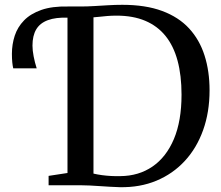

<svg xmlns="http://www.w3.org/2000/svg" viewBox="-20 -770 920 798"><path d="M478 8Q458.5 7.5 437.2 6.2Q416 5 394.5 3.5Q373 2 353 1Q333 0 316 0H182V-39L260.5 -51V-743H314.5Q343 -743 371.8 -744.8Q400.5 -746.5 429.5 -748.2Q458.5 -750 488.5 -750Q585 -750 653.8 -724.5Q722.5 -699 766 -651.8Q809.5 -604.5 830.2 -539.2Q851 -474 851 -394.5Q851 -304 824.2 -229.2Q797.5 -154.5 748 -101Q698.5 -47.5 630.2 -19Q562 9.5 478 8ZM480 -38Q556.5 -38.5 613.8 -77.8Q671 -117 702.8 -192.2Q734.5 -267.5 734.5 -376.5Q734.5 -456.5 718 -517.8Q701.5 -579 668 -620.5Q634.5 -662 583.8 -683.5Q533 -705 464.5 -705Q444.5 -705 426 -703.5Q407.5 -702 392.8 -700.2Q378 -698.5 368.5 -698V-48.5Q385.5 -44.5 404.2 -42Q423 -39.5 442.2 -38.5Q461.5 -37.5 480 -38ZM35 -486Q32.5 -496 31 -511.2Q29.5 -526.5 29.5 -546.5Q29.5 -585.5 41.2 -621.5Q53 -657.5 80 -685.2Q107 -713 152 -728.8Q197 -744.5 263 -743L270.5 -719.5L263 -696.5Q212 -698.5 179 -686.2Q146 -674 130.5 -647.8Q115 -621.5 115 -580.5Q115 -560.5 119.8 -535.8Q124.5 -511 132.5 -486Z"/></svg>

Font: Merriweather 60pt
Style: Regular
Weight: 400
Version: Version 2.100